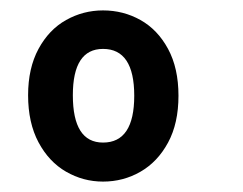

<svg xmlns="http://www.w3.org/2000/svg" viewBox="-20 -725 467 369"><path d="M34 -542Q34 -594 54 -631Q74 -668 107 -686.5Q140 -705 178 -705Q217 -705 250 -686.5Q283 -668 303 -631Q323 -594 323 -541Q323 -488 303 -451Q283 -414 250 -395Q217 -376 178 -376Q140 -376 107 -395Q74 -414 54 -451.5Q34 -489 34 -542ZM238 -541Q238 -631 178 -631Q120 -631 120 -542Q120 -451 178 -451Q238 -451 238 -541Z"/></svg>

Font: Fira Sans Extra Condensed Medium
Style: Regular
Weight: 500
Width: 1
Designer: Carrois Corporate & Edenspiekermann AG
Foundry: Carrois Corporate GbR & Edenspiekermann AG
Version: Version 4.203